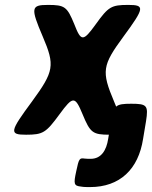

<svg xmlns="http://www.w3.org/2000/svg" viewBox="-20 -548 618 781"><path d="M282 -450C253 -521 243 -528 175 -528C106 -528 104 -516 154 -399C204 -282 200 -258 110 -135C19 -12 17 0 86 0C155 0 167 -8 222 -83C277 -158 285 -158 316 -83C347 -8 357 0 426 0C494 0 496 -12 444 -135C392 -258 396 -282 482 -399C568 -516 570 -528 502 -528C433 -528 421 -521 370 -450C318 -378 310 -378 282 -450ZM349 98C340 98 332 98 324 97C303 94 301 97 290 149C279 200 280 208 310 211C321 213 332 213 346 213C468 213 543 140 562 17L574 -55C584 -119 578 -126 514 -126C450 -126 442 -119 432 -55L420 17C413 63 392 98 349 98Z"/></svg>

Font: Asimov Print
Style: AIt
Weight: 500
Designer: Google
Version: Version 2.000980: 2014